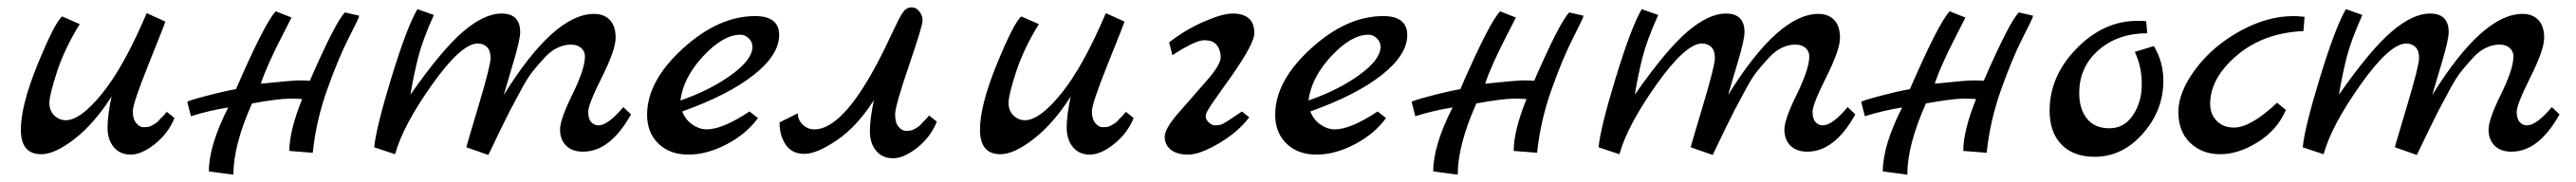

<svg xmlns="http://www.w3.org/2000/svg" viewBox="-20 -423 7041 498"><path d="M436 -117 457 -100Q440 -58 403.5 -29Q367 0 337.5 0Q308 0 291 -20.5Q274 -41 274 -74Q274 -107 285 -159Q238 -85 184 -43Q130 -1 93 -1Q37 -1 37 -68Q37 -135 83.5 -248.5Q130 -362 150 -378L198 -357Q157 -291 136 -227Q115 -163 115 -141.5Q115 -120 128.5 -107Q142 -94 160 -94Q200 -94 259.5 -167.5Q319 -241 381 -387L432 -364Q430 -356 386.5 -248Q343 -140 343 -118.5Q343 -97 352.5 -86Q362 -75 371.5 -75Q381 -75 386 -76Q391 -77 396 -80Q401 -83 404.5 -85Q408 -87 413 -92L420 -100Q423 -102 428.5 -108.5Q434 -115 436 -117Z M923 -389 962 -380Q961 -373 933.5 -319.5Q906 -266 875 -179.5Q844 -93 835 -5L771 -10Q771 -65 806 -152Q797 -153 769.5 -153Q742 -153 669 -140Q618 -26 618 55L551 46Q551 -25 604 -129Q553 -121 502 -105L492 -144Q492 -147 545.5 -161Q599 -175 625 -179Q705 -363 734 -392L777 -375Q772 -365 754 -330Q709 -243 693 -194Q780 -203 797.5 -203Q815 -203 827 -202Q897 -363 923 -389Z M1684 -130 1705 -110Q1648 -8 1574 -8Q1544 -8 1527.5 -24.5Q1511 -41 1511 -68.5Q1511 -96 1544 -163Q1577 -230 1579 -265Q1580 -281 1569.5 -291Q1559 -301 1541 -301Q1523 -301 1504.5 -292.5Q1486 -284 1468.5 -265Q1451 -246 1436.5 -228Q1422 -210 1404.5 -177Q1387 -144 1375 -122Q1354 -81 1315 1L1255 -20Q1255 -23 1288 -133Q1321 -243 1321 -264Q1321 -285 1311 -294.5Q1301 -304 1286 -304Q1241 -304 1161.5 -192Q1082 -80 1060 -1L1003 -20Q1008 -73 1050 -210.5Q1092 -348 1121 -398L1166 -382Q1135 -313 1123 -265.5Q1111 -218 1102 -164Q1188 -287 1246 -336.5Q1304 -386 1351 -386Q1402 -386 1402 -335Q1402 -315 1384.5 -256Q1367 -197 1357 -163Q1495 -385 1604 -385Q1631 -385 1647 -368.5Q1663 -352 1663 -319.5Q1663 -287 1625.5 -212Q1588 -137 1588 -117.5Q1588 -98 1596 -89Q1604 -80 1616 -80Q1642 -80 1684 -130Z M2029 -118 2052 -100Q2021 -57 1967 -28.5Q1913 0 1862 0Q1811 0 1780 -30Q1749 -60 1749 -109Q1749 -201 1846.5 -290Q1944 -379 2044 -379Q2110 -379 2110 -327Q2110 -273 2040.5 -218Q1971 -163 1845 -118Q1854 -95 1873 -82Q1892 -69 1912 -69Q1955 -69 2029 -118ZM1840 -148Q1921 -176 1979 -218Q2037 -260 2037 -295Q2037 -308 2027 -318Q2017 -328 2004 -328Q1957 -328 1902.5 -269.5Q1848 -211 1840 -148Z M2111 -88 2161 -113Q2161 -95 2174.5 -82Q2188 -69 2206 -69Q2291 -69 2400 -293Q2406 -306 2414 -322.5Q2422 -339 2426 -347.5Q2430 -356 2435.5 -367Q2441 -378 2444.5 -383.5Q2448 -389 2452 -394Q2461 -403 2472.5 -403Q2484 -403 2493 -392Q2502 -381 2502 -366.5Q2502 -352 2464.5 -242.5Q2427 -133 2427 -110Q2427 -87 2436.5 -76Q2446 -65 2455.5 -65Q2465 -65 2470 -66Q2475 -67 2480 -70Q2485 -73 2488.5 -75Q2492 -77 2497 -82L2504 -90Q2507 -92 2512.5 -98.5Q2518 -105 2520 -107L2541 -90Q2524 -48 2487.5 -19Q2451 10 2421.5 10Q2392 10 2375 -10.5Q2358 -31 2358 -64Q2358 -97 2369 -149Q2323 -77 2268 -39.5Q2213 -2 2179 -2Q2145 -2 2128 -27Q2111 -52 2111 -88Z M3058 -117 3079 -100Q3062 -58 3025.5 -29Q2989 0 2959.5 0Q2930 0 2913 -20.5Q2896 -41 2896 -74Q2896 -107 2907 -159Q2860 -85 2806 -43Q2752 -1 2715 -1Q2659 -1 2659 -68Q2659 -135 2705.5 -248.5Q2752 -362 2772 -378L2820 -357Q2779 -291 2758 -227Q2737 -163 2737 -141.5Q2737 -120 2750.5 -107Q2764 -94 2782 -94Q2822 -94 2881.5 -167.5Q2941 -241 3003 -387L3054 -364Q3052 -356 3008.5 -248Q2965 -140 2965 -118.5Q2965 -97 2974.5 -86Q2984 -75 2993.5 -75Q3003 -75 3008 -76Q3013 -77 3018 -80Q3023 -83 3026.5 -85Q3030 -87 3035 -92L3042 -100Q3045 -102 3050.5 -108.5Q3056 -115 3058 -117Z M3375 -118 3395 -102Q3365 -62 3312.5 -31Q3260 0 3228.5 0Q3197 0 3180.5 -13.5Q3164 -27 3164 -49Q3164 -71 3202 -114.5Q3240 -158 3278.5 -202Q3317 -246 3317 -266Q3317 -286 3306.5 -299.5Q3296 -313 3272 -313Q3248 -313 3185 -272L3176 -307Q3221 -342 3271.5 -364Q3322 -386 3350 -386Q3378 -386 3393.5 -373Q3409 -360 3409 -332Q3409 -304 3346 -214Q3333 -196 3319 -176Q3305 -156 3298.5 -147Q3292 -138 3286 -128Q3276 -113 3276 -104.5Q3276 -96 3284.5 -88Q3293 -80 3301.5 -80Q3310 -80 3316 -81.5Q3322 -83 3329 -87.5Q3336 -92 3341 -95Z M3746 -118 3769 -100Q3738 -57 3684 -28.5Q3630 0 3579 0Q3528 0 3497 -30Q3466 -60 3466 -109Q3466 -201 3563.5 -290Q3661 -379 3761 -379Q3827 -379 3827 -327Q3827 -273 3757.5 -218Q3688 -163 3562 -118Q3571 -95 3590 -82Q3609 -69 3629 -69Q3672 -69 3746 -118ZM3557 -148Q3638 -176 3696 -218Q3754 -260 3754 -295Q3754 -308 3744 -318Q3734 -328 3721 -328Q3674 -328 3619.5 -269.5Q3565 -211 3557 -148Z M4270 -389 4309 -380Q4308 -373 4280.5 -319.5Q4253 -266 4222 -179.5Q4191 -93 4182 -5L4118 -10Q4118 -65 4153 -152Q4144 -153 4116.5 -153Q4089 -153 4016 -140Q3965 -26 3965 55L3898 46Q3898 -25 3951 -129Q3900 -121 3849 -105L3839 -144Q3839 -147 3892.5 -161Q3946 -175 3972 -179Q4052 -363 4081 -392L4124 -375Q4119 -365 4101 -330Q4056 -243 4040 -194Q4127 -203 4144.5 -203Q4162 -203 4174 -202Q4244 -363 4270 -389Z M5031 -130 5052 -110Q4995 -8 4921 -8Q4891 -8 4874.5 -24.5Q4858 -41 4858 -68.5Q4858 -96 4891 -163Q4924 -230 4926 -265Q4927 -281 4916.5 -291Q4906 -301 4888 -301Q4870 -301 4851.5 -292.5Q4833 -284 4815.5 -265Q4798 -246 4783.5 -228Q4769 -210 4751.5 -177Q4734 -144 4722 -122Q4701 -81 4662 1L4602 -20Q4602 -23 4635 -133Q4668 -243 4668 -264Q4668 -285 4658 -294.5Q4648 -304 4633 -304Q4588 -304 4508.5 -192Q4429 -80 4407 -1L4350 -20Q4355 -73 4397 -210.5Q4439 -348 4468 -398L4513 -382Q4482 -313 4470 -265.5Q4458 -218 4449 -164Q4535 -287 4593 -336.5Q4651 -386 4698 -386Q4749 -386 4749 -335Q4749 -315 4731.5 -256Q4714 -197 4704 -163Q4842 -385 4951 -385Q4978 -385 4994 -368.5Q5010 -352 5010 -319.5Q5010 -287 4972.5 -212Q4935 -137 4935 -117.5Q4935 -98 4943 -89Q4951 -80 4963 -80Q4989 -80 5031 -130Z M5499 -389 5538 -380Q5537 -373 5509.5 -319.5Q5482 -266 5451 -179.5Q5420 -93 5411 -5L5347 -10Q5347 -65 5382 -152Q5373 -153 5345.5 -153Q5318 -153 5245 -140Q5194 -26 5194 55L5127 46Q5127 -25 5180 -129Q5129 -121 5078 -105L5068 -144Q5068 -147 5121.5 -161Q5175 -175 5201 -179Q5281 -363 5310 -392L5353 -375Q5348 -365 5330 -330Q5285 -243 5269 -194Q5356 -203 5373.5 -203Q5391 -203 5403 -202Q5473 -363 5499 -389Z M5868 -297Q5894 -254 5894 -202Q5894 -121 5838 -57.5Q5782 6 5706 6Q5648 6 5615.5 -27.5Q5583 -61 5583 -120Q5583 -215 5657 -290.5Q5731 -366 5823 -366Q5840 -366 5847 -365L5850 -332Q5770 -332 5717 -286Q5664 -240 5664 -168Q5664 -125 5685 -98.5Q5706 -72 5746.5 -72Q5787 -72 5811 -108Q5835 -144 5835 -192.5Q5835 -241 5816 -281Z M6205 -142 6229 -122Q6205 -67 6152 -34Q6099 -1 6049.5 -1Q6000 -1 5967.5 -32Q5935 -63 5935 -117Q5935 -171 5982 -234Q6029 -297 6103.5 -338Q6178 -379 6250 -379Q6260 -379 6280 -377L6277 -338Q6167 -333 6094.5 -271Q6022 -209 6022 -139Q6022 -110 6040 -92Q6058 -74 6087 -74Q6133 -74 6205 -142Z M6956 -130 6977 -110Q6920 -8 6846 -8Q6816 -8 6799.5 -24.5Q6783 -41 6783 -68.5Q6783 -96 6816 -163Q6849 -230 6851 -265Q6852 -281 6841.5 -291Q6831 -301 6813 -301Q6795 -301 6776.5 -292.5Q6758 -284 6740.5 -265Q6723 -246 6708.5 -228Q6694 -210 6676.5 -177Q6659 -144 6647 -122Q6626 -81 6587 1L6527 -20Q6527 -23 6560 -133Q6593 -243 6593 -264Q6593 -285 6583 -294.5Q6573 -304 6558 -304Q6513 -304 6433.5 -192Q6354 -80 6332 -1L6275 -20Q6280 -73 6322 -210.5Q6364 -348 6393 -398L6438 -382Q6407 -313 6395 -265.5Q6383 -218 6374 -164Q6460 -287 6518 -336.5Q6576 -386 6623 -386Q6674 -386 6674 -335Q6674 -315 6656.5 -256Q6639 -197 6629 -163Q6767 -385 6876 -385Q6903 -385 6919 -368.5Q6935 -352 6935 -319.5Q6935 -287 6897.5 -212Q6860 -137 6860 -117.5Q6860 -98 6868 -89Q6876 -80 6888 -80Q6914 -80 6956 -130Z"/></svg>

Font: Marck Script
Style: Regular
Weight: 400
Designer: Denis Masharov, Marck Fogel
Foundry: Denis Masharov
Version: Version 1.002